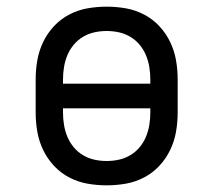

<svg xmlns="http://www.w3.org/2000/svg" viewBox="-20 -548 640 576"><path d="M300 8Q271 8 242.5 3Q214 -2 188 -15.5Q162 -29 142 -50.5Q122 -72 109.5 -98Q97 -124 92 -152.5Q87 -181 87 -210V-310Q87 -339 92 -367.5Q97 -396 109.5 -422Q122 -448 142 -469.5Q162 -491 188 -504.5Q214 -518 242.5 -523Q271 -528 300 -528Q329 -528 357.5 -523Q386 -518 412 -504.5Q438 -491 458 -469.5Q478 -448 490.5 -422Q503 -396 508 -367.5Q513 -339 513 -310V-210Q513 -181 508 -152.5Q503 -124 490.5 -98Q478 -72 458 -50.5Q438 -29 412 -15.5Q386 -2 357.5 3Q329 8 300 8ZM169 -297H431V-310Q431 -328 428 -346.5Q425 -365 418 -382Q411 -399 399 -413.5Q387 -428 371 -437.5Q355 -447 337 -451Q319 -455 300 -455Q281 -455 263 -451Q245 -447 229 -437.5Q213 -428 201 -413.5Q189 -399 182 -382Q175 -365 172 -346.5Q169 -328 169 -310ZM300 -65Q319 -65 337 -69Q355 -73 371 -82.5Q387 -92 399 -106.5Q411 -121 418 -138Q425 -155 428 -173.5Q431 -192 431 -210V-223H169V-210Q169 -192 172 -173.5Q175 -155 182 -138Q189 -121 201 -106.5Q213 -92 229 -82.5Q245 -73 263 -69Q281 -65 300 -65Z"/></svg>

Font: Iosevka Etoile
Style: Regular
Weight: 400
Designer: Belleve Invis
Foundry: Belleve Invis
Version: Version 33.2.4